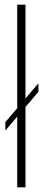

<svg xmlns="http://www.w3.org/2000/svg" viewBox="-20 -805 198 825"><path d="M3 -244V-280.5L54 -340V-785H89.5V-382L145 -447V-410.5L89.5 -345.5V0H54V-304Z"/></svg>

Font: Anybody ExtraLight
Style: Regular
Weight: 200
Designer: Tyler Finck
Foundry: Etcetera Type Company
Version: Version 1.010; ttfautohint (v1.8.3) -l 8 -r 50 -G 200 -x 14 